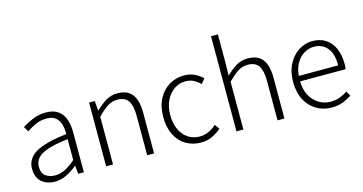

<svg xmlns="http://www.w3.org/2000/svg" viewBox="-76 -1053 2647 1400"><g transform="rotate(-15 1247.0 -353.0)"><path d="M196 12Q158 12 126 -2.5Q94 -17 75.5 -46.5Q57 -76 57 -121Q57 -200 131 -242Q205 -284 364 -302Q365 -338 356.5 -372Q348 -406 323.5 -427.5Q299 -449 254 -449Q206 -449 167 -430.5Q128 -412 102 -393L79 -431Q97 -443 125 -457.5Q153 -472 187 -482.5Q221 -493 260 -493Q318 -493 352 -468Q386 -443 401 -400.5Q416 -358 416 -305V0H373L367 -62H365Q329 -32 286 -10Q243 12 196 12ZM207 -32Q248 -32 285 -51Q322 -70 364 -106V-264Q269 -253 213 -234.5Q157 -216 133 -188.5Q109 -161 109 -124Q109 -74 138 -53Q167 -32 207 -32Z M584 0V-481H627L633 -408H635Q672 -444 711 -468.5Q750 -493 800 -493Q875 -493 910.5 -447Q946 -401 946 -308V0H894V-301Q894 -376 869.5 -412Q845 -448 788 -448Q746 -448 712.5 -426Q679 -404 636 -360V0Z M1298 12Q1236 12 1186 -17.5Q1136 -47 1107.5 -103.5Q1079 -160 1079 -240Q1079 -320 1110 -377Q1141 -434 1191.5 -463.5Q1242 -493 1301 -493Q1350 -493 1383.5 -475.5Q1417 -458 1442 -435L1413 -399Q1390 -421 1363.5 -435Q1337 -449 1302 -449Q1254 -449 1216 -422.5Q1178 -396 1155 -349Q1132 -302 1132 -240Q1132 -178 1153 -131.5Q1174 -85 1212.5 -59Q1251 -33 1301 -33Q1339 -33 1371 -48.5Q1403 -64 1427 -87L1453 -51Q1421 -23 1382.5 -5.5Q1344 12 1298 12Z M1568 0V-718H1620V-512L1618 -407Q1655 -444 1694.5 -468.5Q1734 -493 1784 -493Q1859 -493 1894.5 -447Q1930 -401 1930 -308V0H1878V-301Q1878 -376 1853.5 -412Q1829 -448 1772 -448Q1730 -448 1696.5 -426Q1663 -404 1620 -360V0Z M2284 12Q2222 12 2171 -18Q2120 -48 2090 -104.5Q2060 -161 2060 -240Q2060 -318 2090 -375Q2120 -432 2168.5 -462.5Q2217 -493 2271 -493Q2329 -493 2370.5 -466.5Q2412 -440 2434.5 -390Q2457 -340 2457 -270Q2457 -261 2456.5 -251Q2456 -241 2454 -232H2099V-273H2409Q2409 -361 2372 -405.5Q2335 -450 2271 -450Q2232 -450 2195 -427.5Q2158 -405 2134 -358.5Q2110 -312 2110 -240Q2110 -173 2134.5 -127Q2159 -81 2199 -56Q2239 -31 2289 -31Q2328 -31 2359 -43Q2390 -55 2417 -73L2437 -36Q2408 -18 2372 -3Q2336 12 2284 12Z"/></g></svg>

Font: Assistant ExtraLight Light
Style: Regular
Weight: 300
Version: Version 3.000